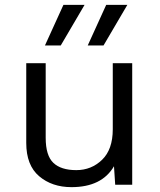

<svg xmlns="http://www.w3.org/2000/svg" viewBox="-20 -760 657 790"><path d="M165 -573 241 -740H328L230 -573ZM341 -573 417 -740H504L406 -573ZM274 10Q194 10 141 -35Q88 -80 88 -172V-500H168V-193Q168 -120 199.5 -90Q231 -60 294 -60Q356 -60 400 -102.5Q444 -145 444 -228V-500H524V0H454L449 -76Q399 10 274 10Z"/></svg>

Font: Elaine Sans
Style: Regular
Weight: 400
Designer: Wei Huang
Foundry: Wei Huang
Version: Version 2.001;December 24, 2019;FontCreator 12.0.0.2547 64-b